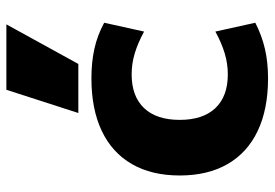

<svg xmlns="http://www.w3.org/2000/svg" viewBox="-146 -684 840 587"><g transform="rotate(-90 273.5 -390.0)"><path d="M328 10Q234 10 167.5 -21.5Q101 -53 66 -113.5Q31 -174 31 -260Q31 -346 66 -406.5Q101 -467 167.5 -498.5Q234 -530 328 -530Q377 -530 418 -521Q459 -512 498 -491L471 -369Q436 -388 404.5 -397.5Q373 -407 340 -407Q273 -407 237 -369Q201 -331 201 -260Q201 -189 237 -151Q273 -113 340 -113Q373 -113 404.5 -122.5Q436 -132 471 -151L498 -29Q459 -9 418 0.5Q377 10 328 10ZM372 -570H222L293 -790H493Z"/></g></svg>

Font: M PLUS 1 ExtraBold
Style: Regular
Weight: 800
Designer: Coji Morishita
Foundry: UNDERFOREST DESIGN
Version: Version 1.001